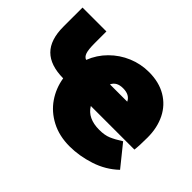

<svg xmlns="http://www.w3.org/2000/svg" viewBox="-131 -925 1193 1193"><g transform="rotate(45 465.5 -329.0)"><path d="M896 -110Q831 -48 743 -19.5Q655 9 571 9Q480 9 410 -27.5Q340 -64 298 -125.5Q256 -187 244 -262Q130 -263 74 -319Q18 -375 18 -490V-658H228V-556Q228 -499 236.5 -474.5Q245 -450 264 -444Q290 -511 340.5 -561.5Q391 -612 456.5 -639.5Q522 -667 594 -667Q682 -667 745.5 -629.5Q809 -592 842 -525.5Q875 -459 875 -373Q875 -299 870 -262H487Q527 -194 629 -194Q676 -194 708 -207.5Q740 -221 784 -249ZM476 -441H628Q609 -482 551 -482Q523 -482 504.5 -472Q486 -462 476 -441Z"/></g></svg>

Font: Ysabeau Black
Style: Regular
Weight: 900
Designer: Christian Thalmann (Catharsis Fonts)
Version: Version 0.003